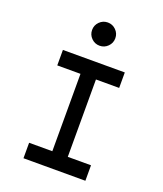

<svg xmlns="http://www.w3.org/2000/svg" viewBox="-168 -1058 987 1166"><g transform="rotate(20 325.0 -475.0)"><path d="M275 -600H125V-700H525V-600H375V-100H525V0H125V-100H275ZM250 -875Q250 -906 272 -928Q294 -950 325 -950Q356 -950 378 -928Q400 -906 400 -875Q400 -844 378 -822Q356 -800 325 -800Q294 -800 272 -822Q250 -844 250 -875Z"/></g></svg>

Font: Monoikos Medium
Style: Regular
Weight: 500
Designer: Brian Krent
Version: Version 0.088